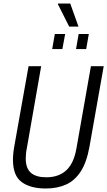

<svg xmlns="http://www.w3.org/2000/svg" viewBox="-20 -1064 612 1096"><path d="M241 12Q154 12 104 -24.5Q54 -61 54 -152Q54 -169 56 -189.5Q58 -210 62 -231L143 -686H215L133 -217Q130 -203 128.5 -187.5Q127 -172 127 -159Q127 -103 156.5 -77.5Q186 -52 244 -52Q315 -52 358 -91.5Q401 -131 416 -215L499 -686H572L491 -228Q475 -138 441 -85.5Q407 -33 357 -10.5Q307 12 241 12ZM278 -784 293 -870H352L336 -784ZM414 -784 429 -870H487L472 -784ZM375 -912 310 -1041 311 -1044H381L428 -912Z"/></svg>

Font: Archivo Condensed Light
Style: Italic
Weight: 300
Width: 3
Italic angle: -10°
Designer: Hector Gatti
Foundry: Omnibus-Type
Version: Version 2.001